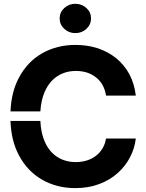

<svg xmlns="http://www.w3.org/2000/svg" viewBox="-20 -970 759 1001"><path d="M372.6 10.7Q275.9 10.7 199.7 -33.2Q122.6 -77.1 78.6 -160.6Q38.1 -236.3 34.7 -339.4H190.4Q193.4 -275.9 213.4 -231.4Q235.8 -179.7 278.3 -151.9Q320.3 -125 375.5 -125Q405.3 -125 432.6 -133.3Q458 -141.1 479.5 -157.2Q500 -172.4 514.2 -195.8Q527.3 -217.3 532.7 -247.6H688Q682.1 -196.3 658.2 -150.9Q634.3 -104 594.2 -68.4Q554.7 -32.2 498 -10.7Q441.9 10.7 372.6 10.7ZM34.7 -389.2Q39.1 -491.2 78.6 -564.9Q123 -648.4 200.2 -692.4Q277.3 -735.8 372.6 -735.8Q436 -735.8 490.2 -718.3Q544.4 -699.7 585.9 -666.5Q628.4 -631.3 654.3 -583.5Q680.7 -534.2 688 -471.7H532.7Q528.3 -501 515.6 -524.9Q502.4 -549.3 481.9 -565.4Q460 -583 434.6 -591.3Q407.7 -600.1 376 -600.1Q320.8 -600.1 278.3 -572.3Q236.8 -544.9 212.9 -491.2Q194.3 -448.7 190.4 -389.2ZM372.6 -797.4Q338.9 -797.4 314.9 -819.8Q291 -842.3 291 -874Q291 -905.8 314.9 -928Q338.9 -950.2 372.6 -950.2Q406.7 -950.2 430.7 -928Q454.6 -905.8 454.6 -874Q454.6 -842.3 430.7 -819.8Q406.7 -797.4 372.6 -797.4Z"/></svg>

Font: Inter Tight Stencil
Style: Bold
Weight: 700
Designer: Rasmus Andersson
Foundry: rsms
Version: Version 3.004;Glyphs 3.1.2 (3151)